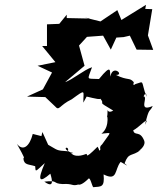

<svg xmlns="http://www.w3.org/2000/svg" viewBox="-20 -763 656 797"><path d="M339 -361C334 -366 389 -347 397 -353C420 -325 375 -348 450 -304C417 -284 430 -337 425 -274C420 -309 442 -239 401 -208C448 -212 442 -220 404 -164C384 -148 410 -139 384 -137C359 -150 408 -116 385 -154C322 -91 350 -131 335 -123C274 -100 266 -145 284 -126C224 -148 270 -162 262 -135C211 -138 220 -140 180 -162L156 -215L152 -198L116 -207C103 -156 76 -133 50 -166C86 -101 80 -110 77 -105C80 -77 98 -82 126 -73C128 -47 125 -49 166 -86C134 -12 143 -2 189 -42C189 -39 215 28 164 -9C225 -16 195 -1 240 1C285 -2 278 12 308 2C297 -9 301 25 348 -22C355 -26 362 9 367 14C400 11 415 16 410 -39C469 -9 455 -59 480 -90C476 -97 529 -59 497 -85C515 -133 526 -111 565 -141C519 -116 589 -146 579 -178C561 -224 539 -196 533 -222C558 -234 606 -290 582 -245C599 -320 601 -295 614 -323C544 -293 607 -374 568 -362C569 -334 587 -403 588 -361C563 -431 582 -426 542 -414C518 -394 556 -466 535 -422C518 -443 511 -427 461 -452C498 -450 448 -498 438 -445C435 -466 446 -503 391 -435C337 -438 342 -427 362 -484C328 -473 281 -432 250 -422L331 -490L308 -574L341 -610L408 -615L440 -557L463 -607L493 -609L519 -615L547 -557L616 -556L594 -616L612 -725L583 -726L586 -743L484 -680L467 -721L397 -674L329 -691L353 -686L257 -688V-702L226 -664L175 -662V-572H155L210 -505L136 -490L196 -462L158 -392L92 -362L168 -360L208 -322C227 -300 224 -325 278 -351C340 -396 325 -386 326 -337Z"/></svg>

Font: Asimov Aggro
Style: It
Weight: 500
Designer: Google
Version: Version 2.000980; 2014